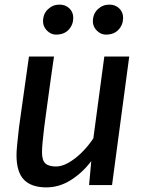

<svg xmlns="http://www.w3.org/2000/svg" viewBox="-20 -802 622 832"><path d="M181 10Q116 10 83.8 -23.2Q51.5 -56.5 51.5 -130.5Q51.5 -146 54.5 -177Q57.5 -208 62.5 -251Q68.5 -294.5 76 -347.8Q83.5 -401 91.2 -455.5Q99 -510 105.5 -557H214Q212.5 -547.5 208.5 -519.5Q204.5 -491.5 199.2 -453.8Q194 -416 188.5 -376.2Q183 -336.5 178.5 -302.8Q174 -269 171.5 -250Q167 -212.5 164.5 -185.5Q162 -158.5 162 -142Q162 -107.5 176.5 -94Q191 -80.5 223 -80.5Q248 -80.5 276.8 -96.8Q305.5 -113 333.8 -140.8Q362 -168.5 384.5 -202.5L432 -557H540L465.5 0H366L375.5 -104Q337.5 -53.5 287.2 -21.8Q237 10 181 10ZM222.5 -652Q201 -652 183.8 -669.2Q166.5 -686.5 166.5 -709Q166.5 -742 187.8 -762Q209 -782 237.5 -782Q264 -782 280.8 -765.5Q297.5 -749 297.5 -725Q297.5 -695 277.8 -673.5Q258 -652 222.5 -652ZM438.5 -652Q417 -652 399.8 -669.2Q382.5 -686.5 382.5 -709Q382.5 -742 403.8 -762Q425 -782 453.5 -782Q480 -782 496.8 -765.5Q513.5 -749 513.5 -725Q513.5 -695 493.8 -673.5Q474 -652 438.5 -652Z"/></svg>

Font: Koeln Type Sans
Style: Italic
Weight: 400
Italic angle: -7.5°
Designer: Eben Sorkin
Foundry: Eben Sorkin
Version: Version 2.001